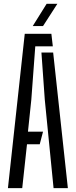

<svg xmlns="http://www.w3.org/2000/svg" viewBox="-20 -975 393 995"><path d="M21.1 0 108.3 -800H246.2L253.7 -734.8H162.8L142.3 -458.4L124.9 -292.6H203L185.9 -227.4H119.9L95.2 0ZM257.6 0 212 -459.4 194.7 -702.7H255.5L331.7 0ZM149.7 -840 221.6 -955.2H277.2L203 -840Z"/></svg>

Font: Big Shoulders Stencil Thin
Style: Regular
Weight: 100
Designer: Patric King
Foundry: XO Type Co
Version: Version 2.001